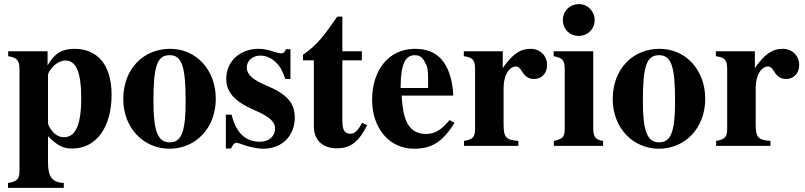

<svg xmlns="http://www.w3.org/2000/svg" viewBox="-20 -711 3926 936"><path d="M212 -461H20V-437C64 -430 75 -416 75 -372V118C75 160 67 173 19 181V205H291V181C230 178 214 146 214 79V-47C262 0 287 13 332 13C452 13 524 -94 524 -249C524 -396 454 -473 343 -473C284 -473 246 -452 212 -392ZM214 -346C214 -352 221 -366 232 -379C252 -403 277 -416 300 -416C351 -416 376 -357 376 -234C376 -96 346 -42 291 -42C258 -42 229 -69 214 -107Z M1032 -229C1032 -371 936 -473 810 -473C678 -473 581 -374 581 -228C581 -86 681 14 806 14C935 14 1032 -88 1032 -229ZM885 -218C885 -69 865 -17 807 -17C749 -17 728 -73 728 -218C728 -389 746 -442 807 -442C866 -442 885 -389 885 -218Z M1396 -326V-471H1374C1368 -456 1362 -451 1349 -451C1343 -451 1334 -453 1318 -458C1286 -469 1263 -473 1240 -473C1149 -473 1083 -411 1083 -327C1083 -261 1124 -215 1225 -172C1294 -142 1321 -117 1321 -85C1321 -46 1291 -20 1246 -20C1176 -20 1130 -65 1109 -152H1081V13H1106C1117 -8 1123 -15 1132 -15C1137 -15 1145 -13 1155 -9C1184 3 1235 14 1263 14C1354 14 1417 -48 1417 -138C1417 -209 1379 -252 1279 -294C1211 -322 1183 -348 1183 -382C1183 -415 1211 -440 1249 -440C1276 -440 1302 -429 1324 -408C1345 -388 1356 -369 1371 -326Z M1745 -112C1725 -74 1709 -59 1688 -59C1660 -59 1649 -79 1649 -119V-417H1744V-461H1649V-630H1624C1566 -546 1529 -493 1457 -444V-417H1510V-95C1510 -28 1553 12 1622 12C1689 12 1729 -19 1770 -101Z M2172 -126C2131 -77 2100 -58 2057 -58C1959 -58 1944 -150 1938 -245H2190C2186 -319 2168 -382 2131 -423C2102 -455 2061 -473 2003 -473C1878 -473 1794 -373 1794 -224C1794 -87 1877 14 1998 14C2083 14 2136 -17 2196 -112ZM2067 -282H1933C1933 -402 1957 -442 2003 -442C2032 -442 2044 -425 2058 -395C2067 -376 2067 -355 2067 -303Z M2431 -461H2241V-437C2284 -431 2296 -420 2296 -373V-84C2296 -43 2286 -32 2242 -24V0H2507V-24C2446 -28 2435 -42 2435 -106V-283C2435 -342 2461 -387 2496 -387C2504 -387 2513 -382 2524 -364C2541 -336 2558 -326 2584 -326C2621 -326 2647 -354 2647 -394C2647 -440 2613 -473 2566 -473C2516 -473 2478 -447 2431 -379Z M2879 -613C2879 -656 2845 -691 2803 -691C2758 -691 2724 -657 2724 -613C2724 -569 2757 -536 2801 -536C2845 -536 2879 -569 2879 -613ZM2920 0V-24C2885 -29 2872 -42 2872 -85V-461H2679V-437C2723 -428 2733 -418 2733 -373V-88C2733 -42 2726 -35 2680 -24V0Z M3418 -229C3418 -371 3322 -473 3196 -473C3064 -473 2967 -374 2967 -228C2967 -86 3067 14 3192 14C3321 14 3418 -88 3418 -229ZM3271 -218C3271 -69 3251 -17 3193 -17C3135 -17 3114 -73 3114 -218C3114 -389 3132 -442 3193 -442C3252 -442 3271 -389 3271 -218Z M3660 -461H3470V-437C3513 -431 3525 -420 3525 -373V-84C3525 -43 3515 -32 3471 -24V0H3736V-24C3675 -28 3664 -42 3664 -106V-283C3664 -342 3690 -387 3725 -387C3733 -387 3742 -382 3753 -364C3770 -336 3787 -326 3813 -326C3850 -326 3876 -354 3876 -394C3876 -440 3842 -473 3795 -473C3745 -473 3707 -447 3660 -379Z"/></svg>

Font: XITS Math
Style: Bold
Weight: 700
Designer: MicroPress Inc., with final additions and corrections provided by Coen Hoffman, Elsevier (retired)
Version: Version 1.105